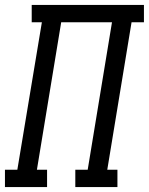

<svg xmlns="http://www.w3.org/2000/svg" viewBox="-46 -755 601 775"><path d="M-26 0V-70H24L123 -665H82V-735H535V-665H485L387 -70H428V0H258V-70H308L406 -665H201L103 -70H144V0Z"/></svg>

Font: Iosevka Gothic
Style: Italic
Weight: 400
Italic angle: -9°
Monospace: yes
Designer: Belleve Invis
Foundry: Belleve Invis
Version: Version 15.5.1; ttfautohint (v1.8.4)